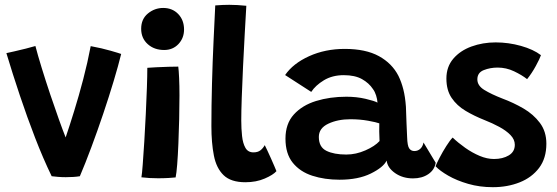

<svg xmlns="http://www.w3.org/2000/svg" viewBox="-20 -737 2314 797"><path d="M356.5 -545.5Q403 -537 440 -526.2Q477 -515.5 483 -513Q471.5 -466 452 -401Q432.5 -336 408.5 -264.8Q384.5 -193.5 359.2 -125.8Q334 -58 311.5 -5.5Q288 -1.5 253 -1.5Q236.5 -1.5 221 -2.8Q205.5 -4 194.5 -5.5Q158.5 -80 125.5 -165.5Q92.5 -251 62.5 -340.5Q32.5 -430 6.5 -516.5Q16.5 -518.5 39.5 -523.8Q62.5 -529 87.2 -535.2Q112 -541.5 127 -546Q136.5 -509 153 -455.5Q169.5 -402 188.5 -345.2Q207.5 -288.5 224.8 -240.5Q242 -192.5 252.5 -166.5Q269 -215 288.2 -277.2Q307.5 -339.5 325.5 -408.2Q343.5 -477 356.5 -545.5Z M661.5 -529.5Q620 -529.5 593 -554Q566 -578.5 566 -617.5Q566 -658 594 -681Q622 -704 657.5 -704Q695.5 -704 719.8 -678.8Q744 -653.5 744 -614.5Q744 -579 720.8 -554.2Q697.5 -529.5 661.5 -529.5ZM709 -0.5Q700.5 0.5 679.8 1.8Q659 3 636.5 3Q599.5 3 567 -1Q569.5 -14 572.5 -54.5Q575.5 -95 579 -150Q582.5 -205 585.2 -263.8Q588 -322.5 589.8 -373.5Q591.5 -424.5 591.5 -455.5Q603 -456.5 628.5 -457.8Q654 -459 680 -459.8Q706 -460.5 720 -460.5Q722 -445.5 723.5 -413.5Q725 -381.5 725 -341.5Q725 -295.5 723.8 -243Q722.5 -190.5 720.5 -141Q718.5 -91.5 715.5 -54Q712.5 -16.5 709 -0.5Z M1127.5 -26.5Q1114 -11 1078.8 4.2Q1043.5 19.5 998.5 19.5Q938.5 19.5 908.2 -9.8Q878 -39 867.8 -91.5Q857.5 -144 857.5 -213.5Q857.5 -298 860 -390.5Q862.5 -483 866.5 -567.8Q870.5 -652.5 873.5 -714.5Q905.5 -717 931.5 -717Q948.5 -717 965.8 -716Q983 -715 1002.5 -713Q999.5 -661.5 995.8 -594.8Q992 -528 988.8 -459Q985.5 -390 983.5 -331.2Q981.5 -272.5 981.5 -237Q981.5 -203 984.8 -172.5Q988 -142 998.8 -123.2Q1009.5 -104.5 1032 -104.5Q1050 -104.5 1060.8 -112.8Q1071.5 -121 1079 -134.5Q1082 -129 1089.2 -113.5Q1096.5 -98 1104.8 -79.5Q1113 -61 1119.5 -45.8Q1126 -30.5 1127.5 -26.5Z M1389.5 9Q1327.5 9 1276.5 -7.5Q1225.5 -24 1195.2 -61.5Q1165 -99 1165 -161.5Q1165 -223.5 1199.8 -261.8Q1234.5 -300 1292 -317.8Q1349.5 -335.5 1418 -335.5Q1460 -335.5 1497.5 -326.8Q1535 -318 1547 -311Q1546 -325.5 1541.2 -340.8Q1536.5 -356 1528 -367.5Q1512 -392 1482.8 -408.5Q1453.5 -425 1407 -425Q1359.5 -425 1324.5 -403.8Q1289.5 -382.5 1272 -355.5L1163.5 -425.5Q1196.5 -473.5 1263.2 -503.8Q1330 -534 1411 -534Q1498 -534 1552.8 -504Q1607.5 -474 1634 -422Q1646.5 -396.5 1654.2 -366Q1662 -335.5 1665 -294Q1666.5 -255.5 1667.5 -224.5Q1668.5 -193.5 1670 -168Q1671 -131.5 1678.8 -120.8Q1686.5 -110 1700 -110Q1714.5 -110 1724.8 -119.5Q1735 -129 1738 -145.5L1788.5 -61.5Q1784 -32 1758 -14.2Q1732 3.5 1694.5 3.5Q1651.5 3.5 1620 -18.5Q1588.5 -40.5 1585 -70.5Q1571.5 -42.5 1519.5 -16.8Q1467.5 9 1389.5 9ZM1417.5 -95.5Q1457.5 -95.5 1496.8 -112.8Q1536 -130 1555.5 -151.5Q1554.5 -172 1554.2 -191.2Q1554 -210.5 1554.5 -225Q1542.5 -229.5 1508.2 -235.8Q1474 -242 1434.5 -242Q1382 -242 1342.8 -223.5Q1303.5 -205 1303.5 -168.5Q1303.5 -126.5 1334.8 -111Q1366 -95.5 1417.5 -95.5Z M2026 40Q1971 40 1923.5 26.2Q1876 12.5 1840.8 -7.8Q1805.5 -28 1788 -47Q1792.5 -58.5 1805 -82.8Q1817.5 -107 1832.8 -131Q1848 -155 1859 -166Q1882 -144 1911 -123.5Q1940 -103 1970.8 -90Q2001.5 -77 2030.5 -77Q2067 -77 2092 -92Q2117 -107 2117 -136Q2117 -158 2099 -176.5Q2081 -195 2052.2 -210.5Q2023.5 -226 1991.5 -238.5Q1948.5 -255.5 1912.5 -277Q1876.5 -298.5 1854.8 -330.5Q1833 -362.5 1833 -411Q1833 -460 1861.8 -493.5Q1890.5 -527 1937.2 -544Q1984 -561 2037.5 -561Q2091 -561 2142.5 -546.5Q2194 -532 2225.5 -508Q2221 -494 2204.2 -463.2Q2187.5 -432.5 2168 -408.5Q2146.5 -425.5 2114 -441Q2081.5 -456.5 2045.5 -456.5Q2015 -456.5 1988.2 -446Q1961.5 -435.5 1961.5 -407.5Q1961.5 -381.5 1990.2 -363.8Q2019 -346 2066.5 -327.5Q2111 -311 2152.8 -286.8Q2194.5 -262.5 2221.2 -226.8Q2248 -191 2248 -140.5Q2248 -80 2217.8 -40Q2187.5 0 2137 20Q2086.5 40 2026 40Z"/></svg>

Font: Grandstander SemiBold
Style: Regular
Weight: 600
Designer: Tyler Finck
Foundry: Etcetera Type Co
Version: Version 1.200; ttfautohint (v1.8.3)